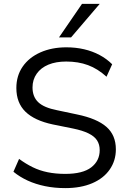

<svg xmlns="http://www.w3.org/2000/svg" viewBox="-20 -957 655 986"><path d="M315 9Q260 9 211.5 -1Q163 -11 122.5 -29.5Q82 -48 49 -75L78 -141Q112 -116 147.5 -98.5Q183 -81 224.5 -72.5Q266 -64 315 -64Q405 -64 448.5 -97.5Q492 -131 492 -186Q492 -215 478.5 -236Q465 -257 434.5 -272Q404 -287 355 -297L251 -318Q157 -338 110.5 -383.5Q64 -429 64 -505Q64 -568 96.5 -615Q129 -662 187.5 -688Q246 -714 321 -714Q369 -714 412 -704Q455 -694 491.5 -674.5Q528 -655 556 -627L527 -563Q482 -604 432 -622.5Q382 -641 320 -641Q267 -641 228.5 -625Q190 -609 168.5 -578.5Q147 -548 147 -508Q147 -460 176.5 -432Q206 -404 273 -391L377 -369Q478 -348 526.5 -305.5Q575 -263 575 -190Q575 -132 543.5 -86.5Q512 -41 453.5 -16Q395 9 315 9ZM283 -765 401 -937H492L345 -765Z"/></svg>

Font: NunitoSans1
Style: Book
Weight: 400
Designer: Vernon Adams
Foundry: Vernon Adams
Version: Version 3.101;gftools[0.9.27]